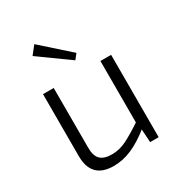

<svg xmlns="http://www.w3.org/2000/svg" viewBox="-175 -847 915 979"><g transform="rotate(-30 283.0 -357.5)"><path d="M144 -485V-137Q143 -87 164.5 -65Q186 -43 233 -43Q278 -43 321.5 -65Q365 -87 426 -128L433 -82Q375 -35 321 -11Q267 13 212 13Q81 13 81 -120V-485ZM482 -485V0H432L426 -91L419 -106V-485ZM170 -728 334 -582 310 -552 132 -680Z"/></g></svg>

Font: Exo 2 Light
Style: Regular
Weight: 300
Designer: Natanael Gama
Foundry: Natanael Gama
Version: Version 2.010